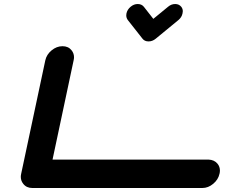

<svg xmlns="http://www.w3.org/2000/svg" viewBox="-20 -940 1174 960"><path d="M1022 -142.1Q1051.8 -141.1 1067.9 -121.1Q1079.6 -106.4 1079.6 -86.9Q1079.6 -79.6 1077.6 -71.3Q1071.3 -42 1046.1 -21Q1021 0 991.7 0H141.6Q112.3 0 96.2 -21Q84 -36.1 84 -55.7Q84 -63 85.9 -71.3L206.5 -638.2Q212.9 -667.5 238 -688.2Q263.2 -709 292.5 -709Q321.8 -709 337.9 -688.5Q350.1 -673.3 350.1 -653.8Q350.1 -646.5 348.1 -638.2L242.7 -142.1ZM892.6 -873Q888.7 -853.5 872.1 -839.8L758.8 -746.6Q742.2 -732.9 722.7 -732.9Q703.1 -732.9 692.4 -746.6L619.1 -839.8Q611.3 -850.1 611.3 -863.3Q611.3 -867.7 612.3 -873Q616.7 -892.6 633.1 -906.2Q649.4 -919.9 668.5 -919.9Q688 -919.9 699.2 -906.2L746.6 -845.7L820.3 -906.2Q836.4 -919.9 856 -919.9Q875 -919.9 886.2 -906.2Q894 -896.5 894 -883.8Q894 -878.9 892.6 -873Z"/></svg>

Font: Robtronika
Style: Italic
Weight: 400
Italic angle: -12°
Designer: GGBot
Version: 1.00